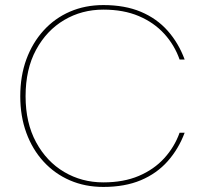

<svg xmlns="http://www.w3.org/2000/svg" viewBox="-20 -731 809 758"><path d="M60 -351Q60 -431 84 -496.5Q108 -562 152 -610.5Q196 -659 256 -685Q316 -711 388 -711Q473 -711 536 -684.5Q599 -658 642 -609.5Q685 -561 709 -496H689Q669 -553 628.5 -597.5Q588 -642 528 -667.5Q468 -693 388 -693Q303 -693 233.5 -652Q164 -611 122.5 -534.5Q81 -458 81 -351Q81 -246 122.5 -169.5Q164 -93 233.5 -52Q303 -11 388 -11Q468 -11 528 -36.5Q588 -62 628.5 -106.5Q669 -151 689 -207H709Q685 -143 642 -94.5Q599 -46 536 -19.5Q473 7 388 7Q316 7 256 -19Q196 -45 152 -93Q108 -141 84 -206.5Q60 -272 60 -351Z"/></svg>

Font: Poppins Variable
Style: Regular
Weight: 100
Designer: Jonny Pinhorn
Foundry: Indian Type Foundry
Version: Version 6.000